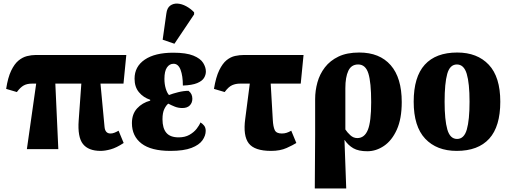

<svg xmlns="http://www.w3.org/2000/svg" viewBox="-20 -849 2904 1093"><path d="M133 0 186 -373H162Q134 -373 115 -362.5Q96 -352 76 -325L15 -343Q25 -408 43.5 -446.5Q62 -485 85 -504Q108 -523 133.5 -529.5Q159 -536 184 -536H699L683 -373H552L575 -128Q578 -89 609 -89Q620 -89 631.5 -93.5Q643 -98 655 -105L684 -35Q643 -8 610.5 1Q578 10 553 10Q483 10 452 -29.5Q421 -69 428 -164L443 -373H295L312 0Z M950 10Q840 10 785.5 -32Q731 -74 731 -148Q731 -200 760.5 -232Q790 -264 835 -276V-281Q796 -294 771 -324Q746 -354 746 -401Q746 -470 804 -509.5Q862 -549 966 -549Q1040 -549 1080.5 -532.5Q1121 -516 1136.5 -491Q1152 -466 1152 -442Q1152 -423 1141.5 -405.5Q1131 -388 1102.5 -376Q1074 -364 1021 -362Q1021 -417 1008 -451.5Q995 -486 968 -486Q945 -486 930.5 -465Q916 -444 916 -400Q916 -370 923.5 -345Q931 -320 942 -308Q962 -316 994 -324Q1026 -332 1053 -332Q1075 -316 1075 -287Q1075 -264 1060.5 -249Q1046 -234 1018 -234Q995 -234 975 -242Q955 -250 938 -259Q926 -250 915.5 -228.5Q905 -207 905 -170Q905 -119 927 -93Q949 -67 997 -67Q1033 -67 1058.5 -81.5Q1084 -96 1099.5 -116Q1115 -136 1121 -152Q1132 -146 1141.5 -134.5Q1151 -123 1151 -104Q1151 -77 1132.5 -50.5Q1114 -24 1070 -7Q1026 10 950 10ZM973 -600 906 -623 927 -772Q931 -804 949 -817Q967 -830 991 -828.5Q1015 -827 1040 -813.5Q1065 -800 1085 -779V-767Z M1259 -325 1198 -343Q1209 -410 1228 -449Q1247 -488 1270 -506.5Q1293 -525 1318.5 -530.5Q1344 -536 1369 -536H1708L1692 -373H1521L1533 -166Q1535 -128 1544 -108.5Q1553 -89 1584 -89Q1599 -89 1611.5 -93Q1624 -97 1638 -105L1667 -35Q1648 -23 1611.5 -6.5Q1575 10 1523 10Q1429 10 1396 -33Q1363 -76 1376 -172L1402 -373H1346Q1322 -373 1301.5 -364Q1281 -355 1259 -325Z M1772 224 1774 -82V-285Q1774 -333 1787 -380Q1800 -427 1829.5 -465.5Q1859 -504 1907 -527Q1955 -550 2025 -550Q2141 -550 2204 -478Q2267 -406 2267 -268Q2267 -173 2239 -111Q2211 -49 2166 -18.5Q2121 12 2071 12Q2021 12 1991.5 -5Q1962 -22 1942 -52H1941L1951 224ZM2014 -63Q2055 -63 2074 -109.5Q2093 -156 2093 -267Q2093 -380 2077 -431Q2061 -482 2019 -482Q1980 -482 1963 -446Q1946 -410 1946 -347V-112Q1957 -95 1974.5 -79Q1992 -63 2014 -63Z M2580 10Q2466 10 2400.5 -59.5Q2335 -129 2335 -270Q2335 -411 2398 -480.5Q2461 -550 2583 -550Q2697 -550 2762.5 -480.5Q2828 -411 2828 -270Q2828 -129 2765 -59.5Q2702 10 2580 10ZM2582 -58Q2622 -58 2637.5 -112Q2653 -166 2653 -270Q2653 -375 2637 -428.5Q2621 -482 2581 -482Q2541 -482 2526 -428.5Q2511 -375 2511 -270Q2511 -166 2526.5 -112Q2542 -58 2582 -58Z"/></svg>

Font: Noto Serif Condensed Black
Style: Regular
Weight: 900
Width: 3
Designer: Monotype Design Team
Foundry: Monotype Imaging Inc.
Version: Version 2.015; ttfautohint (v1.8.4.7-5d5b)